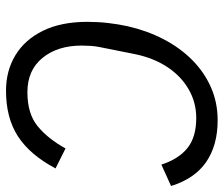

<svg xmlns="http://www.w3.org/2000/svg" viewBox="-74 -676 762 655"><g transform="rotate(90 307.5 -349.0)"><path d="M290 12Q222 12 169 -20Q116 -52 85.5 -114Q55 -176 55 -266Q55 -302 59 -336.5Q63 -371 70 -403Q85 -469 114 -525Q143 -581 184.5 -622.5Q226 -664 278 -687Q330 -710 391 -710Q476 -710 533 -671Q590 -632 615 -551L542 -518Q523 -577 485.5 -607Q448 -637 383 -637Q330 -637 285 -611Q240 -585 209 -538Q178 -491 165 -427L142 -312Q138 -293 137 -277Q136 -261 136 -246Q136 -164 178 -112.5Q220 -61 295 -61Q368 -61 410.5 -95.5Q453 -130 487 -191L555 -157Q509 -70 446 -29Q383 12 290 12Z"/></g></svg>

Font: IBM Plex Sans
Style: Italic
Weight: 400
Italic angle: -11.31°
Designer: Mike Abbink, Paul van der Laan, Pieter van Rosmalen
Foundry: Bold Monday
Version: Version 3.201